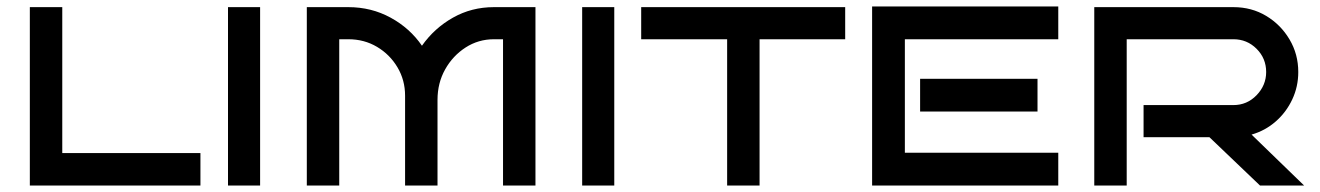

<svg xmlns="http://www.w3.org/2000/svg" viewBox="-20 -572 4070 592"><path d="M598 0H72V-550H172V-100H598Z M782 0H683V-550H782Z M1329 0H1229V-277Q1229 -325 1205.5 -364.5Q1182 -404 1142.5 -427.5Q1103 -451 1054 -451H1026V0H926V-550H1054Q1125 -550 1184.5 -517.5Q1244 -485 1281 -431Q1319 -485 1376.5 -517.5Q1434 -550 1503 -550H1631V0H1531V-451H1503Q1455 -451 1415.5 -425.5Q1376 -400 1352.5 -358Q1329 -316 1329 -264Z M1874 0H1775V-550H1874Z M2322 0H2222V-451H1957V-550H2586V-451H2322Z M3243 0H2669V-552H3243V-451H2770V-101H3243ZM3179 -228H2817V-329H3179Z M4001 0H3865L3709 -149H3506V-248H3783Q3825 -248 3854.5 -278.5Q3884 -309 3884 -350Q3884 -392 3854.5 -421.5Q3825 -451 3783 -451H3454V0H3354V-550H3783Q3839 -550 3884 -523Q3929 -496 3956 -450.5Q3983 -405 3983 -350Q3983 -305 3964.5 -265.5Q3946 -226 3913.5 -197.5Q3881 -169 3839 -157Z"/></svg>

Font: Bruno Ace SC
Style: Regular
Weight: 400
Version: Version 1.100; ttfautohint (v1.8.4.7-5d5b);gftools[0.9.27]